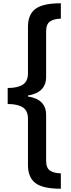

<svg xmlns="http://www.w3.org/2000/svg" viewBox="-20 -886 432 1174"><path d="M352 268Q241 268 196 233Q151 198 151 123V-160Q151 -209 119.5 -229.5Q88 -250 27 -250V-348Q88 -348 119.5 -368.5Q151 -389 151 -437V-722Q151 -797 196.5 -831.5Q242 -866 352 -866V-772Q309 -771 285.5 -754.5Q262 -738 262 -694V-416Q262 -320 151 -302V-296Q262 -279 262 -183V96Q262 141 285.5 157Q309 173 352 174Z"/></svg>

Font: Noto Sans Telugu UI SemiCondensed SemiBold
Style: Regular
Weight: 600
Width: 4
Designer: Jelle Bosma - Monotype Design Team
Foundry: Monotype Imaging Inc.
Version: Version 2.005; ttfautohint (v1.8.4.7-5d5b)